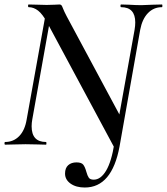

<svg xmlns="http://www.w3.org/2000/svg" viewBox="-20 -645 744 856"><path d="M108 -613Q105 -613 105 -619Q105 -625 108 -625L150 -624Q164 -623 188 -623Q209 -623 224 -624Q239 -625 245 -625Q251 -625 254 -621.5Q257 -618 261 -607Q266 -594 277 -573L519 -122L513 8Q512 14 498 14Q491 14 488 10L191 -543Q170 -582 150 -597.5Q130 -613 108 -613ZM3 -12Q40 -12 65.5 -38Q91 -64 99 -113L187 -602L211 -600L124 -113Q121 -97 121 -82Q121 -12 185 -12Q187 -12 187 -6Q187 0 185 0Q161 0 148 -1L94 -2L45 -1Q30 0 3 0Q0 0 0 -6Q0 -12 3 -12ZM496 -45 580 -512Q583 -530 583 -545Q583 -613 520 -613Q517 -613 517 -619Q517 -625 520 -625L555 -624Q587 -622 610 -622Q627 -622 661 -624L702 -625Q704 -625 704 -619Q704 -613 702 -613Q665 -613 639.5 -586.5Q614 -560 605 -512L513 8ZM270 129Q270 104 284 91.5Q298 79 321 79Q343 79 351 89Q359 99 365 121Q370 139 376 147.5Q382 156 398 156Q429 156 453 116Q477 76 490 -6L513 8Q479 191 358 191Q319 191 294.5 173.5Q270 156 270 129Z"/></svg>

Font: Cormorant Garamond SemiBold
Style: Italic
Weight: 600
Italic angle: -10°
Designer: Christian Thalmann (Catharsis Fonts)
Foundry: Catharsis Fonts
Version: Version 4.000